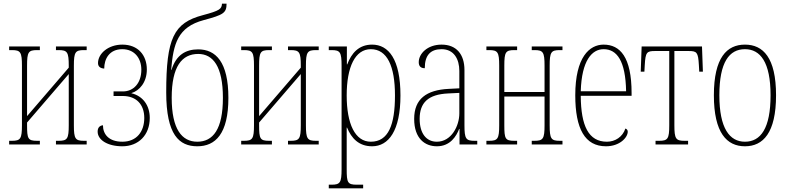

<svg xmlns="http://www.w3.org/2000/svg" viewBox="-20 -790 4304 1050"><path d="M30 0H198V-20H183C133 -20 128 -31 128 -105V-120L356 -385V-105C356 -31 348 -20 301 -20H286V0H454V-20H439C392 -20 384 -31 384 -105V-431C384 -505 392 -516 439 -516H454V-536H286V-516H301C348 -516 356 -505 356 -431V-420L128 -155V-431C128 -505 135 -516 183 -516H198V-536H30V-516H45C92 -516 100 -505 100 -431V-105C100 -31 92 -20 45 -20H30Z M649 10C737 10 799 -51 799 -145C799 -214 761 -265 699 -280V-281C742 -294 783 -339 783 -410C783 -488 735 -546 649 -546C572 -546 516 -497 516 -445C516 -425 530 -416 550 -415C550 -467 577 -521 649 -521C714 -521 753 -473 753 -409C753 -336 711 -290 652 -290H601V-265H652C725 -265 769 -219 769 -145C769 -71 728 -15 649 -15C576 -15 543 -55 543 -105C524 -103 514 -91 514 -70C514 -25 568 10 649 10Z M1059 10C1158 10 1229 -58 1229 -255C1229 -451 1160 -520 1064 -520C998 -520 944 -492 918 -408H916C928 -551 952 -642 1094 -680C1202 -709 1219 -719 1219 -770H1194C1192 -741 1183 -732 1089 -707C930 -665 889 -581 889 -285C889 -52 960 10 1059 10ZM1059 -15C975 -15 919 -83 919 -255C919 -427 975 -495 1064 -495C1145 -495 1199 -427 1199 -255C1199 -83 1145 -15 1059 -15Z M1299 0H1467V-20H1452C1402 -20 1397 -31 1397 -105V-120L1625 -385V-105C1625 -31 1617 -20 1570 -20H1555V0H1723V-20H1708C1661 -20 1653 -31 1653 -105V-431C1653 -505 1661 -516 1708 -516H1723V-536H1555V-516H1570C1617 -516 1625 -505 1625 -431V-420L1397 -155V-431C1397 -505 1404 -516 1452 -516H1467V-536H1299V-516H1314C1361 -516 1369 -505 1369 -431V-105C1369 -31 1361 -20 1314 -20H1299Z M1778 240H1966V220H1931C1881 220 1876 209 1876 135V-92H1878C1902 -34 1942 10 2015 10C2105 10 2170 -75 2170 -268C2170 -466 2105 -546 2015 -546C1942 -546 1902 -499 1879 -438H1877V-536H1778V-516H1793C1840 -516 1848 -505 1848 -431V135C1848 209 1840 220 1793 220H1778ZM2008 -15C1922 -15 1876 -112 1876 -268C1876 -424 1922 -521 2008 -521C2097 -521 2140 -429 2140 -268C2140 -107 2104 -15 2008 -15Z M2369 10C2443 10 2476 -46 2491 -85H2493V0H2590V-20H2575C2528 -20 2520 -31 2520 -105V-407C2520 -493 2476 -546 2395 -546C2317 -546 2270 -496 2270 -450C2270 -426 2283 -417 2303 -417C2303 -489 2335 -521 2395 -521C2463 -521 2492 -466 2492 -402V-307L2434 -304C2312 -298 2245 -249 2245 -140C2245 -31 2305 10 2369 10ZM2369 -15C2310 -15 2275 -62 2275 -140C2275 -228 2321 -274 2431 -279L2492 -282V-170C2492 -102 2449 -15 2369 -15Z M2640 0H2808V-20H2793C2743 -20 2738 -31 2738 -105V-262H2958V-105C2958 -31 2950 -20 2903 -20H2888V0H3056V-20H3041C2994 -20 2986 -31 2986 -105V-431C2986 -505 2994 -516 3041 -516H3056V-536H2888V-516H2903C2950 -516 2958 -505 2958 -431V-287H2738V-431C2738 -505 2745 -516 2793 -516H2808V-536H2640V-516H2655C2702 -516 2710 -505 2710 -431V-105C2710 -31 2702 -20 2655 -20H2640Z M3294 10C3369 10 3413 -38 3413 -70C3413 -78 3408 -85 3400 -87C3385 -41 3344 -15 3299 -15C3199 -15 3157 -101 3156 -266H3434V-281C3434 -478 3371 -546 3281 -546C3204 -546 3126 -478 3126 -269C3126 -85 3179 10 3294 10ZM3404 -291H3156C3161 -459 3217 -521 3281 -521C3354 -521 3401 -457 3404 -291Z M3565 0H3743V-20H3723C3676 -20 3668 -31 3668 -105V-511H3745C3791 -511 3798 -505 3802 -434L3804 -398H3824L3819 -536H3489L3484 -398H3504L3506 -434C3510 -505 3517 -511 3563 -511H3640V-105C3640 -31 3632 -20 3585 -20H3565Z M4054 10C4153 10 4224 -63 4224 -269C4224 -475 4153 -546 4054 -546C3955 -546 3884 -475 3884 -269C3884 -63 3955 10 4054 10ZM4054 -15C3970 -15 3914 -88 3914 -269C3914 -450 3968 -521 4054 -521C4138 -521 4194 -450 4194 -269C4194 -88 4140 -15 4054 -15Z"/></svg>

Font: Noto Serif ExtraCondensed Thin
Style: Regular
Weight: 100
Width: 2
Designer: Monotype Design Team
Foundry: Monotype Imaging Inc.
Version: Version 2.013